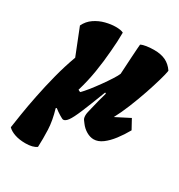

<svg xmlns="http://www.w3.org/2000/svg" viewBox="-186 -707 977 1046"><g transform="rotate(30 302.5 -184.0)"><path d="M127.4 214.4Q89.4 214.4 60.5 204.6Q31.7 194.8 15.6 178.2Q20 147.5 28.8 91.1Q37.6 34.7 51.8 -35.9Q65.9 -106.4 85.2 -181.4Q104.5 -256.3 129.9 -325.2L64.5 -490.2Q80.6 -523.9 110.4 -543.9Q140.1 -564 174.6 -572.8Q209 -581.5 237.8 -581.5Q270.5 -581.5 286.1 -573.2Q286.1 -517.6 280.3 -454.6Q274.9 -385.3 263.9 -317.6Q252.9 -250 232.9 -183.1L246.6 -176.3Q261.2 -189.9 282.7 -216.8Q304.2 -243.7 326.4 -274.7Q348.6 -305.7 365.7 -332.5Q382.8 -359.4 388.2 -373Q392.1 -443.4 394.5 -481.7Q397 -520 398.2 -537.8Q399.4 -555.7 400.4 -563.5Q408.7 -568.8 431.6 -573Q454.6 -577.1 481.4 -577.1Q524.9 -577.1 554.4 -563Q584 -548.8 605 -518.1L604.5 -512.7Q602.1 -495.6 589.8 -452.9Q577.6 -410.2 559.1 -355.7Q540.5 -301.3 518.3 -246.6Q496.1 -191.9 473.6 -150.4L561.5 -195.3L593.8 -136.2Q572.3 -97.7 546.6 -64.2Q521 -30.8 493.7 -10.5Q466.3 9.8 438.5 9.8Q416 9.8 392.8 -3.7Q369.6 -17.1 353 -39.6Q348.1 -46.4 341.6 -54.9Q335 -63.5 335 -81.5Q335 -89.8 336.9 -99.1Q338.9 -108.4 338.9 -107.9Q339.4 -109.4 344.7 -132.6Q350.1 -155.8 357.9 -186Q365.7 -216.3 372.6 -239.3L366.2 -242.7Q329.1 -145.5 306.9 -92.8Q284.7 -40 270 -20Q255.4 0 241.7 0Q236.3 0 216.1 -12.5Q195.8 -24.9 180.2 -37.6L175.3 -34.2Q195.3 33.2 197.5 88.9Q199.7 144.5 197.3 196.8Q173.8 214.4 127.4 214.4Z"/></g></svg>

Font: Fruktur
Style: Italic
Weight: 400
Italic angle: -8°
Designer: Viktoriya Grabowska, Eben Sorkin
Foundry: Viktoriya Grabowska
Version: Version 1.008; ttfautohint (v1.8.4.7-5d5b)